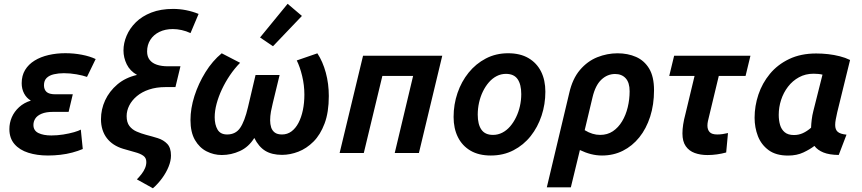

<svg xmlns="http://www.w3.org/2000/svg" viewBox="-20 -824 4641 1034"><path d="M238.2 13.5Q179.5 13.5 132.5 -1.4Q85.5 -16.2 58 -48Q30.5 -79.8 30.5 -128.8Q30.5 -162.2 43.6 -192.6Q56.8 -223 82.9 -246.9Q109 -270.8 146.2 -282.2Q122.8 -295.8 109.8 -320.5Q96.8 -345.2 96.8 -375.8Q96.8 -416.8 115.1 -447.1Q133.5 -477.5 166.1 -497.6Q198.8 -517.8 241.4 -527.6Q284 -537.5 331.8 -537.5Q378.2 -537.5 421.2 -529.1Q464.2 -520.8 495.2 -506L448.5 -409.8Q426 -417.8 391.8 -423.8Q357.5 -429.8 323.8 -429.8Q295.2 -429.8 270.6 -424.1Q246 -418.5 231.4 -404.4Q216.8 -390.2 216.8 -364.8Q216.8 -342 230.5 -329.1Q244.2 -316.2 278.5 -316.2H372L349.5 -221.5H266Q228 -221.5 204.4 -211.6Q180.8 -201.8 170.4 -185.9Q160 -170 160 -151Q160 -120.8 186.8 -107.6Q213.5 -94.5 256.5 -94.5Q288.2 -94.5 320.6 -99.6Q353 -104.8 378.9 -112.2Q404.8 -119.8 415.2 -126L425.8 -21.5Q400.5 -10.8 369.6 -2.5Q338.8 5.8 305.2 9.6Q271.8 13.5 238.2 13.5Z M803.5 190 717.2 142Q731.2 127.5 742.8 112.6Q754.2 97.8 761.1 81.5Q768 65.2 768 48.5Q768 26.2 751.9 14.8Q735.8 3.2 707.9 -4.2Q680 -11.8 642.8 -22.8Q615 -31.2 593 -45.5Q571 -59.8 555.5 -79.9Q540 -100 531.9 -125.8Q523.8 -151.5 523.8 -182.2Q523.8 -235 546.2 -283.8Q568.8 -332.5 612.1 -369.4Q655.5 -406.2 718 -420.5Q679.8 -442 662.4 -477.9Q645 -513.8 645 -552.2Q645 -592 661.8 -631.6Q678.5 -671.2 711.6 -704Q744.8 -736.8 795.1 -756.4Q845.5 -776 912 -776Q947.8 -776 982.5 -769.1Q1017.2 -762.2 1049.5 -749L1006 -645.8Q982.5 -656.8 958.2 -662.1Q934 -667.5 910.5 -667.5Q869.5 -667.5 838.2 -652.1Q807 -636.8 789.6 -609.5Q772.2 -582.2 772.2 -546.8Q772.2 -519.2 786 -501.5Q799.8 -483.8 824.9 -475.4Q850 -467 883.8 -467H951.8L924.8 -355H871.5Q822 -355 782.9 -341.9Q743.8 -328.8 716.9 -306.1Q690 -283.5 676 -255.6Q662 -227.8 662 -198.8Q662 -165 676.9 -145.5Q691.8 -126 715.9 -115.5Q740 -105 766.8 -97.8Q799.2 -89.5 830 -79.9Q860.8 -70.2 880.8 -49.1Q900.8 -28 900.8 13.5Q900.8 42.2 887.8 74.1Q874.8 106 852.9 135.9Q831 165.8 803.5 190Z M1174.5 10.8Q1131.2 10.8 1092.6 -8.9Q1054 -28.5 1029.9 -70.1Q1005.8 -111.8 1005.8 -177.8Q1005.8 -240 1027.2 -307.2Q1048.8 -374.5 1086.5 -435.2Q1124.2 -496 1174 -537L1273 -485.8Q1243 -455.2 1218.2 -418.6Q1193.5 -382 1175.1 -342.9Q1156.8 -303.8 1146.5 -265.4Q1136.2 -227 1136.2 -192.8Q1136.2 -152.5 1151.6 -126.1Q1167 -99.8 1203.2 -99.8Q1248.8 -99.8 1273.1 -135Q1297.5 -170.2 1315.5 -247L1356.2 -420H1485.8L1448.8 -267.5Q1443.8 -248 1439.2 -223.4Q1434.8 -198.8 1434.8 -175.8Q1434.8 -155.5 1440.2 -138.1Q1445.8 -120.8 1459.8 -110.2Q1473.8 -99.8 1498.8 -99.8Q1527.5 -99.8 1549.8 -116.4Q1572 -133 1587.4 -162.2Q1602.8 -191.5 1611 -230.5Q1619.2 -269.5 1619.2 -314.2Q1619.2 -365.2 1607.2 -414.9Q1595.2 -464.5 1578.2 -498.5L1689.2 -536.8Q1718.2 -492.8 1734.5 -433Q1750.8 -373.2 1750.8 -306.8Q1750.8 -219.5 1728 -158.9Q1705.2 -98.2 1668.1 -61.2Q1631 -24.2 1586.8 -7.1Q1542.5 10 1498.8 10Q1444.5 10 1409 -11.5Q1373.5 -33 1349.5 -81Q1319.2 -32.2 1272.2 -10.8Q1225.2 10.8 1174.5 10.8ZM1450.2 -575 1380.5 -622.2 1529 -803.5 1606 -738.2Z M1809 0 1935.2 -524H2361.8L2236 0H2105.8L2204.8 -415.2H2039.2L1939.2 0Z M2623.2 13.5Q2558.5 13.5 2513.9 -12.6Q2469.2 -38.8 2446 -85.5Q2422.8 -132.2 2422.8 -194Q2422.8 -261.5 2443.8 -323Q2464.8 -384.5 2503.6 -432.6Q2542.5 -480.8 2596.5 -509Q2650.5 -537.2 2716.5 -537.2Q2781.5 -537.2 2826 -511.1Q2870.5 -485 2893.8 -438.8Q2917 -392.5 2917 -330Q2917 -262.5 2896.5 -200.9Q2876 -139.2 2837.9 -91.1Q2799.8 -43 2745.4 -14.8Q2691 13.5 2623.2 13.5ZM2635 -97.5Q2661.5 -97.5 2685 -109.5Q2708.5 -121.5 2727.1 -143.1Q2745.8 -164.8 2759.2 -192.6Q2772.8 -220.5 2780 -252.4Q2787.2 -284.2 2787.2 -317.2Q2787.2 -369.2 2767.5 -397.8Q2747.8 -426.2 2704.8 -426.2Q2678.2 -426.2 2654.9 -414.2Q2631.5 -402.2 2612.8 -380.6Q2594 -359 2580.5 -331.1Q2567 -303.2 2559.9 -271.4Q2552.8 -239.5 2552.8 -206.5Q2552.8 -154.5 2572.5 -126Q2592.2 -97.5 2635 -97.5Z M2924.8 185 3045.5 -322.5Q3063 -400 3103.2 -447.2Q3143.5 -494.5 3196.6 -515.8Q3249.8 -537 3305.5 -537Q3361 -537 3405.5 -517.4Q3450 -497.8 3476.1 -454.4Q3502.2 -411 3502.2 -338Q3502.2 -260.5 3481.4 -195.8Q3460.5 -131 3423 -84.4Q3385.5 -37.8 3334.5 -12.1Q3283.5 13.5 3222.2 13.5Q3192.2 13.5 3162.6 6Q3133 -1.5 3103 -16L3054.2 185ZM3212 -97.5Q3251.2 -97.5 3280.6 -117.2Q3310 -137 3330.2 -170.6Q3350.5 -204.2 3360.6 -246.4Q3370.8 -288.5 3370.8 -332.5Q3370.8 -379.2 3349.6 -402.4Q3328.5 -425.5 3292.5 -425.5Q3251 -425.5 3218.6 -395Q3186.2 -364.5 3171 -300L3128.8 -123Q3150.2 -110 3170.6 -103.8Q3191 -97.5 3212 -97.5Z M3790.2 11Q3752 11 3721.4 -0.1Q3690.8 -11.2 3673 -36.8Q3655.2 -62.2 3655.2 -105.5Q3655.2 -128 3659.2 -153.9Q3663.2 -179.8 3671 -208.8L3720.5 -415.2H3584.2L3610.5 -524H4021.5L3995.2 -415.2H3851L3797.8 -194Q3795.2 -183.8 3792.5 -171.6Q3789.8 -159.5 3789.8 -147.5Q3789.8 -125.5 3801.8 -112.6Q3813.8 -99.8 3842.8 -99.8Q3856.8 -99.8 3871.4 -101.9Q3886 -104 3900.5 -107.5L3890.8 -2.8Q3866.5 3.8 3841.1 7.4Q3815.8 11 3790.2 11Z M4224 13.8Q4159 13.8 4119.2 -15.5Q4079.5 -44.8 4061.6 -91.1Q4043.8 -137.5 4043.8 -189.8Q4043.8 -253.2 4064.4 -314.8Q4085 -376.2 4126.2 -426.2Q4167.5 -476.2 4230 -506.1Q4292.5 -536 4375.5 -536Q4408 -536 4440 -532.4Q4472 -528.8 4502.2 -521.1Q4532.5 -513.5 4558 -501L4488.8 -219Q4484.2 -198.5 4481 -181.5Q4477.8 -164.5 4477.8 -151.2Q4477.8 -125.5 4491.8 -113.8Q4505.8 -102 4538.8 -98.8L4497 10.5Q4446.2 10 4414.6 -2.8Q4383 -15.5 4366 -38.2Q4342.5 -20 4306.8 -3.1Q4271 13.8 4224 13.8ZM4255.8 -96.8Q4281.2 -96.8 4303.6 -106.9Q4326 -117 4348 -136.2Q4348.5 -155.5 4351.4 -179.4Q4354.2 -203.2 4360.2 -226.2L4409.5 -422Q4399 -424.8 4385.5 -425.9Q4372 -427 4361.2 -427Q4317.8 -427 4282.9 -407.9Q4248 -388.8 4223.6 -356.9Q4199.2 -325 4186.5 -285.8Q4173.8 -246.5 4173.8 -205.5Q4173.8 -176 4180.9 -151.5Q4188 -127 4205.9 -111.9Q4223.8 -96.8 4255.8 -96.8Z"/></svg>

Font: Ubuntu Sans
Style: Italic
Weight: 400
Italic angle: -13.5°
Designer: Dalton Maag Ltd
Foundry: Dalton Maag Ltd
Version: Version 1.006